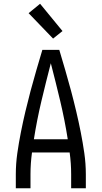

<svg xmlns="http://www.w3.org/2000/svg" viewBox="-20 -1000 540 1020"><path d="M64 0V-74Q64 -130 72 -186Q80 -242 91 -297.5Q102 -353 115 -408Q128 -463 142.5 -517.5Q157 -572 173 -626.5Q189 -681 205 -735H295Q311 -681 327 -626.5Q343 -572 357.5 -517.5Q372 -463 385 -408Q398 -353 409 -297.5Q420 -242 428 -186Q436 -130 436 -74V0H358V-74Q358 -103 356 -132Q354 -161 350 -190H150Q146 -161 144 -132Q142 -103 142 -74V0ZM160 -260H340Q324 -362 300 -463Q276 -564 250 -664Q224 -564 200 -463Q176 -362 160 -260ZM262 -795 132 -930 193 -980 312 -835Z"/></svg>

Font: Iosevka Curly
Style: Regular
Weight: 400
Monospace: yes
Designer: Belleve Invis
Foundry: Belleve Invis
Version: Version 22.1.2; ttfautohint (v1.8.4)